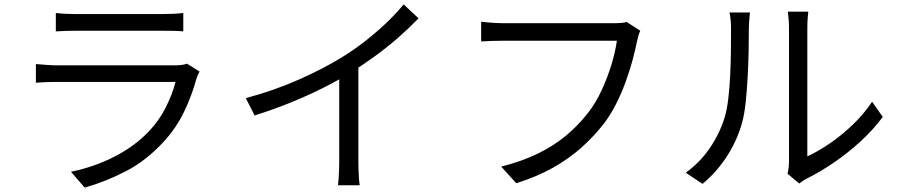

<svg xmlns="http://www.w3.org/2000/svg" viewBox="-20 -803 4040 864"><path d="M231.2 -744.6Q251 -742.2 274 -741Q297.1 -739.8 320.6 -739.8Q336.4 -739.8 375.9 -739.8Q415.4 -739.8 465.6 -739.8Q515.9 -739.8 566.2 -739.8Q616.6 -739.8 656.6 -739.8Q696.7 -739.8 714.3 -739.8Q737.7 -739.8 762.1 -741Q786.5 -742.2 804.8 -744.6V-661.8Q786.9 -663.8 762.5 -664.2Q738.2 -664.6 712.9 -664.6Q696.3 -664.6 656.6 -664.6Q617 -664.6 566.8 -664.6Q516.5 -664.6 466.3 -664.6Q416 -664.6 376.6 -664.6Q337.2 -664.6 320.6 -664.6Q298.1 -664.6 274.9 -663.9Q251.8 -663.2 231.2 -661.8ZM878.1 -481.3Q874.6 -474.6 870.5 -466.1Q866.5 -457.6 864.7 -451.6Q845.2 -377.8 809.9 -303.4Q774.7 -229 718.7 -167.6Q640.5 -81.6 548.5 -33.6Q456.5 14.4 361.1 41.2L299.3 -30Q405.3 -51.9 496.4 -98.8Q587.4 -145.7 651.2 -213.2Q696.7 -261.1 726.5 -320.7Q756.2 -380.3 769.8 -434.4Q759.4 -434.4 728.5 -434.4Q697.6 -434.4 653.9 -434.4Q610.1 -434.4 559.5 -434.4Q508.9 -434.4 457.7 -434.4Q406.4 -434.4 361.8 -434.4Q317.2 -434.4 284.8 -434.4Q252.4 -434.4 239.2 -434.4Q221.4 -434.4 195.1 -433.7Q168.8 -433 141.5 -430.6V-514.7Q169.1 -512.3 194.1 -510.6Q219.1 -508.9 239.2 -508.9Q250.1 -508.9 281 -508.9Q311.9 -508.9 356 -508.9Q400.1 -508.9 450.9 -508.9Q501.6 -508.9 552.6 -508.9Q603.7 -508.9 648 -508.9Q692.3 -508.9 723.6 -508.9Q754.9 -508.9 765.8 -508.9Q783.2 -508.9 798 -510.8Q812.8 -512.8 821.1 -516.6Z M1086.2 -361.3Q1215.9 -396.3 1327.9 -446.2Q1439.8 -496.1 1522.6 -547.7Q1575.4 -580.5 1624.9 -619.2Q1674.3 -658 1718.3 -699.8Q1762.3 -741.6 1796.4 -783.3L1863.4 -720.5Q1820.6 -676.3 1771.7 -633.4Q1722.7 -590.5 1668.2 -550.9Q1613.7 -511.2 1555.3 -474.4Q1500.4 -440.8 1431.2 -406.1Q1362 -371.4 1284.2 -340.1Q1206.3 -308.8 1125.8 -283.3ZM1506.5 -506.3 1592.7 -532.1V-75.9Q1592.7 -57.4 1593.4 -36.2Q1594.1 -15 1595.5 2.9Q1596.9 20.9 1599 30.7H1501Q1502.4 20.9 1503.7 2.9Q1505.1 -15 1505.8 -36.2Q1506.5 -57.4 1506.5 -75.9Z M2861.1 -664.8Q2856.1 -654.3 2852.7 -642.1Q2849.2 -629.8 2846.1 -614.7Q2838.3 -575.4 2825.2 -527.5Q2812.1 -479.7 2793.5 -429.4Q2774.8 -379 2750.6 -331.7Q2726.5 -284.5 2696.9 -246Q2651.3 -187.8 2595 -137.6Q2538.7 -87.5 2466.8 -47.4Q2395 -7.4 2303.3 21.6L2235.4 -53.2Q2332.7 -78.1 2404.2 -113.7Q2475.6 -149.3 2529.8 -195Q2583.9 -240.7 2625.3 -294Q2661 -339.5 2687.5 -397.1Q2714.1 -454.7 2731.8 -513.2Q2749.4 -571.8 2756 -619.7Q2741.7 -619.7 2702.8 -619.7Q2663.8 -619.7 2611 -619.7Q2558.1 -619.7 2500.3 -619.7Q2442.5 -619.7 2389.7 -619.7Q2336.9 -619.7 2297.9 -619.7Q2259 -619.7 2244.7 -619.7Q2215 -619.7 2189.8 -618.8Q2164.6 -617.9 2145.2 -616.5V-705.2Q2159.3 -703.8 2176 -702.1Q2192.7 -700.4 2211 -699.5Q2229.3 -698.6 2245.3 -698.6Q2257.2 -698.6 2287.9 -698.6Q2318.6 -698.6 2361.2 -698.6Q2403.8 -698.6 2452.2 -698.6Q2500.5 -698.6 2548.4 -698.6Q2596.2 -698.6 2637.7 -698.6Q2679.2 -698.6 2708.3 -698.6Q2737.3 -698.6 2746.7 -698.6Q2758.2 -698.6 2772.3 -699.5Q2786.4 -700.4 2800.2 -704Z M3523.9 -21.2Q3526.7 -32.9 3528.6 -47.6Q3530.5 -62.3 3530.5 -77.3Q3530.5 -86.9 3530.5 -120.9Q3530.5 -154.9 3530.5 -204.7Q3530.5 -254.5 3530.5 -312.4Q3530.5 -370.2 3530.5 -428.8Q3530.5 -487.4 3530.5 -538.3Q3530.5 -589.3 3530.5 -626Q3530.5 -662.8 3530.5 -676.3Q3530.5 -704.8 3528.1 -724.6Q3525.8 -744.3 3525.2 -750.4H3617.3Q3616.7 -744.3 3614.8 -724.4Q3613 -704.4 3613 -676Q3613 -662.4 3613 -626.5Q3613 -590.5 3613 -540.1Q3613 -489.8 3613 -432.4Q3613 -374.9 3613 -319.1Q3613 -263.3 3613 -215.8Q3613 -168.2 3613 -137Q3613 -105.8 3613 -99.2Q3659.5 -120.7 3712.6 -156.6Q3765.6 -192.5 3816.2 -240.7Q3866.8 -288.9 3904.5 -345.1L3952.4 -276.9Q3909.3 -218.6 3851.7 -166Q3794.2 -113.4 3732 -71.1Q3669.8 -28.8 3611.3 0.2Q3598.8 6.5 3590.6 12.6Q3582.3 18.6 3576.8 22.8ZM3065.9 -25.9Q3129 -71.1 3173.1 -135.2Q3217.3 -199.3 3240 -271.7Q3251 -306.3 3257.1 -357.3Q3263.2 -408.3 3265.9 -465.5Q3268.6 -522.8 3269.1 -577.5Q3269.6 -632.1 3269.6 -674.3Q3269.6 -696.5 3267.8 -713.8Q3266 -731 3262.8 -746.8H3354.8Q3354.2 -741.3 3353.1 -729.7Q3352.1 -718.2 3351 -704.1Q3349.9 -689.9 3349.9 -675Q3349.9 -633.3 3348.9 -576.5Q3347.9 -519.6 3344.6 -458.3Q3341.3 -397 3335.5 -342.2Q3329.7 -287.4 3319.1 -250Q3296.7 -169.7 3250.6 -98.7Q3204.5 -27.8 3141.3 24.5Z"/></svg>

Font: Shanggu Sans SC VF
Style: Regular
Weight: 250
Designer: GuiWonder
Version: Version 1.021